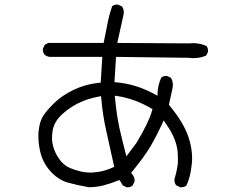

<svg xmlns="http://www.w3.org/2000/svg" viewBox="-20 -801 1040 833"><path d="M572.8 -182.1 528.3 -122.6Q510.3 -192.4 498.5 -244.1Q486.8 -296.4 479 -375L478 -385.7L488.8 -384.3Q564 -373 636.2 -330.6L641.6 -327.1L639.6 -320.8Q626 -271 572.8 -182.1ZM469.2 -74.2Q433.1 -58.1 399.4 -54.2Q383.3 -52.2 375.7 -52.2Q368.2 -52.2 363.3 -52.7Q331.5 -53.2 285.6 -71.3Q256.3 -83 236.6 -111.6Q216.8 -140.1 210 -168.9Q205.6 -184.6 205.6 -201.4Q205.6 -218.3 208.5 -234.9Q214.8 -272.5 248 -303.7Q296.9 -349.1 361.3 -370.1Q383.8 -377.4 409.7 -382.3L418.5 -383.8L419.4 -374.5Q425.3 -303.2 440.9 -233.4L475.6 -77.1ZM146.5 -209.5Q146.5 -179.7 153.8 -146Q165.5 -90.8 206.5 -49.8Q236.8 -19.5 274.4 -8.8Q318.8 3.4 364.7 11.2Q398.4 11.2 428 3.7Q457.5 -3.9 498.5 -20L512.7 3.4L528.8 11.2Q530.8 11.7 532.2 11.7Q545.9 11.7 554.7 4.4L563.5 -12.2Q564 -15.6 564 -18.6Q564 -33.7 553.2 -45.4L548.8 -50.8L553.2 -56.2Q609.4 -125 635.5 -170.4Q661.6 -215.8 684.1 -265.1L689.9 -278.3L698.2 -266.6Q735.8 -214.4 746.6 -167Q750.5 -150.4 751.2 -136.7Q752 -123 752 -107.9Q752 -92.8 750 -80.1Q748 -67.4 746.1 -59.6Q742.7 -43 737.8 -27.3Q736.8 -22.9 736.8 -19.5Q736.8 -6.3 744.6 2.9L761.2 11.2Q763.2 11.7 764.6 11.7Q778.3 11.7 788.6 4.4Q806.6 -32.7 812 -89.4Q813.5 -101.6 813.5 -114.3Q813.5 -159.7 797.4 -207.5Q776.9 -268.6 715.3 -343.3L712.9 -346.7L729 -420.4Q730 -426.3 730 -432.1Q730 -449.2 721.7 -463.4L705.6 -471.2Q703.6 -471.7 702.1 -471.7Q688.5 -471.7 679.7 -464.4Q665.5 -433.6 663.6 -398.9L663.1 -385.7L651.4 -392.1Q570.3 -436.5 484.9 -443.8L476.6 -444.3L483.4 -554.2L797.9 -550.3Q809.1 -548.8 819.8 -548.8Q849.6 -548.8 874.5 -560.1L882.3 -575.7Q882.8 -577.6 882.8 -579.1Q882.8 -592.8 875.5 -601.6Q848.1 -613.8 816.9 -613.8Q809.6 -613.8 801.3 -612.8L488.8 -614.7L516.1 -737.8Q517.1 -742.7 517.1 -747.1Q517.1 -761.7 509.3 -772.9L492.7 -780.8Q490.7 -781.2 489.3 -781.2Q476.1 -781.2 466.8 -774.4Q454.1 -738.8 446.8 -700.7L429.7 -614.7H189.5L174.3 -606.9L166.5 -590.8Q166 -588.4 166 -584.5Q166 -580.6 167.7 -574.7Q169.4 -568.8 173.8 -563.5Q183.1 -555.7 195.8 -554.2H423.8L417 -442.4L410.2 -441.9Q351.1 -436 300 -411.4Q249 -386.7 216.8 -355.5Q184.1 -323.7 168 -299.3Q152.3 -275.4 147.9 -235.4Q146.5 -222.7 146.5 -209.5Z"/></svg>

Font: NaikaiFont
Style: Light
Weight: 300
Version: Version 1.89